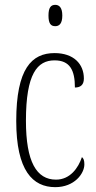

<svg xmlns="http://www.w3.org/2000/svg" viewBox="-20 -762 398 792"><path d="M208 -654C224 -654 237 -664 237 -698C237 -731 224 -742 208 -742C190 -742 180 -731 180 -698C180 -664 190 -654 208 -654ZM208 10C287 10 328 -46 328 -84C328 -100 325 -108 318 -114C303 -69 269 -21 211 -21C131 -21 87 -94 87 -264C87 -458 134 -513 205 -513C268 -513 289 -473 289 -401C311 -401 326 -411 326 -438C326 -498 284 -543 205 -543C111 -543 47 -479 47 -263C47 -58 115 10 208 10Z"/></svg>

Font: Noto Serif Lao ExtraCondensed ExtraLight
Style: Regular
Weight: 200
Width: 2
Designer: Monotype Design Team
Foundry: Monotype Imaging Inc.
Version: Version 2.003